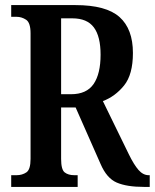

<svg xmlns="http://www.w3.org/2000/svg" viewBox="-20 -734 608 754"><path d="M24 0V-46H45Q67 -46 83.5 -57Q100 -68 100 -110V-603Q100 -645 82.5 -656.5Q65 -668 45 -668H24V-714H276Q397 -714 449.5 -667Q502 -620 502 -526Q502 -441 467 -398Q432 -355 384 -337L486 -128Q506 -87 524 -66.5Q542 -46 564 -46H568V0H545Q478 0 438.5 -17Q399 -34 375 -90L277 -312H220V-110Q220 -68 234 -57Q248 -46 272 -46H285V0ZM259 -364Q320 -364 347.5 -404Q375 -444 375 -519Q375 -591 348.5 -626.5Q322 -662 264 -662H220V-364Z"/></svg>

Font: Noto Serif ExtraCondensed SemiBold
Style: Regular
Weight: 600
Width: 2
Designer: Monotype Design Team
Foundry: Monotype Imaging Inc.
Version: Version 2.015; ttfautohint (v1.8.4.7-5d5b)